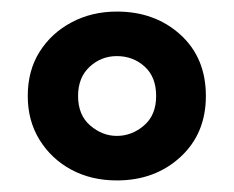

<svg xmlns="http://www.w3.org/2000/svg" viewBox="-20 -744 405 332"><path d="M182 -432Q138 -432 103.5 -450.5Q69 -469 48.5 -502Q28 -535 28 -578Q28 -622 48.5 -654.5Q69 -687 104 -705.5Q139 -724 182 -724Q248 -724 292 -684Q336 -644 336 -578Q336 -513 292 -472.5Q248 -432 182 -432ZM182 -509Q208 -509 229 -527Q250 -545 250 -578Q250 -611 230 -629Q210 -647 182 -647Q155 -647 135 -628.5Q115 -610 115 -578Q115 -545 136 -527Q157 -509 182 -509Z"/></svg>

Font: Noto Sans Telugu ExtraCondensed
Style: Bold
Weight: 700
Width: 2
Designer: Jelle Bosma - Monotype Design Team
Foundry: Monotype Imaging Inc.
Version: Version 2.005; ttfautohint (v1.8.4.7-5d5b)